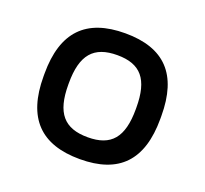

<svg xmlns="http://www.w3.org/2000/svg" viewBox="-96 -622 792 743"><g transform="rotate(20 300.0 -250.0)"><path d="M60 -256V-244C60 -73 140 9 301 9C462 9 541 -73 541 -244V-256C541 -427 462 -509 301 -509C140 -509 60 -427 60 -256ZM161 -247V-253C161 -370 204 -419 301 -419C397 -419 439 -370 439 -253V-247C439 -130 397 -81 301 -81C204 -81 161 -130 161 -247Z"/></g></svg>

Font: LT Wave Mono Medium
Style: Regular
Weight: 500
Designer: Daniel Lyons
Version: Version 2.5 (Glyphs App)